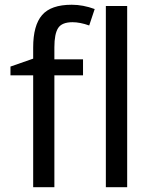

<svg xmlns="http://www.w3.org/2000/svg" viewBox="-20 -785 640 805"><path d="M328.1 -469.2H208V0H119.1V-469.2H23.9V-505.9L119.1 -539.1V-585.9Q119.1 -678.7 156.5 -721.9Q193.8 -765.1 280.8 -765.1Q328.1 -765.1 377 -747.1L354 -678.2Q315.4 -691.9 284.2 -691.9Q239.3 -691.9 223.6 -667.2Q208 -642.6 208 -586.9V-536.1H328.1ZM513.2 0H423.8V-759.8H513.2Z"/></svg>

Font: Apple Sans Adjectives
Style: Regular
Weight: 400
Monospace: yes
Foundry: Apple Sans Adjectives
Version: Version 0.01